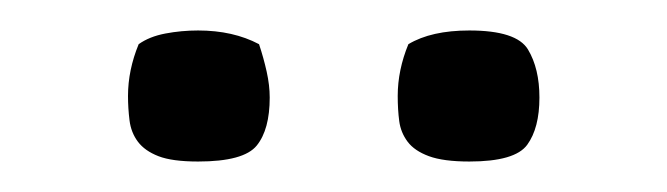

<svg xmlns="http://www.w3.org/2000/svg" viewBox="-20 -669 438 126"><path d="M248 -640Q263 -649 288 -649Q319 -649 326.5 -636.5Q334 -624 334 -605Q334 -585 326 -574Q318 -563 288 -563Q271 -563 261.5 -566.5Q252 -570 247.5 -576Q243 -582 242 -589.5Q241 -597 241 -606Q241 -623 248 -640ZM71 -640Q78 -645 88.5 -647Q99 -649 110 -649Q133 -649 150 -640Q153 -631 155 -622Q157 -613 157 -605Q157 -584 148.5 -573.5Q140 -563 110 -563Q93 -563 84 -566.5Q75 -570 70.5 -576Q66 -582 65 -590Q64 -598 64 -606Q64 -623 71 -640Z"/></svg>

Font: Signika
Style: Light
Weight: 300
Designer: Anna Giedrys
Foundry: Anna Giedrys
Version: Version 1.001